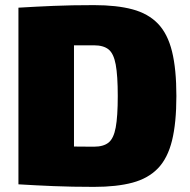

<svg xmlns="http://www.w3.org/2000/svg" viewBox="-20 -720 741 750"><path d="M347 -700Q436 -700 497.5 -683.5Q559 -667 597 -627.5Q635 -588 652 -519Q669 -450 669 -345Q669 -240 652 -171Q635 -102 597 -62.5Q559 -23 497.5 -6.5Q436 10 347 10Q261 10 189 7Q117 4 52 0L140 -154Q175 -150 228.5 -148.5Q282 -147 347 -147Q384 -147 404 -163Q424 -179 432 -222Q440 -265 440 -345Q440 -425 432 -468Q424 -511 404 -527Q384 -543 347 -543Q286 -543 239.5 -543Q193 -543 149 -544L52 -690Q118 -694 188.5 -697Q259 -700 347 -700ZM269 -690V0H52V-690Z"/></svg>

Font: Exo 2 Black
Style: Regular
Weight: 900
Designer: Natanael Gama
Foundry: Natanael Gama
Version: Version 2.010